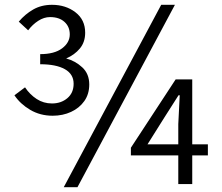

<svg xmlns="http://www.w3.org/2000/svg" viewBox="-20 -765 923 798"><path d="M199 -284Q147 -284 105.5 -308.5Q64 -333 40 -369L84 -402Q104 -372 132.5 -353.5Q161 -335 196 -335Q234 -335 260 -357Q286 -379 286 -417Q286 -457 249.5 -477.5Q213 -498 147 -498V-540Q206 -540 238 -564Q270 -588 270 -622Q270 -654 248 -674Q226 -694 188 -694Q163 -694 139 -678.5Q115 -663 97 -639L58 -675Q84 -706 118 -725.5Q152 -745 196 -745Q253 -745 293.5 -714Q334 -683 334 -629Q334 -590 312 -563.5Q290 -537 255 -522Q293 -512 322 -485Q351 -458 351 -414Q351 -374 330.5 -345Q310 -316 275.5 -300Q241 -284 199 -284ZM245 13 650 -745H707L302 13ZM721 0V-119H524V-151L710 -435H779V-165H844V-119H779V0ZM721 -165V-249L727 -369H722L664 -278L593 -165Z"/></svg>

Font: Source Han Sans SC Normal
Style: Regular
Weight: 350
Designer: Ryoko NISHIZUKA 西塚涼子 (kana, bopomofo & ideographs); Paul D. Hunt (Latin, Greek & Cyrillic); Sandoll Communications 산돌커뮤니
Foundry: Adobe
Version: Version 2.004;hotconv 1.0.118;makeotfexe 2.5.65603